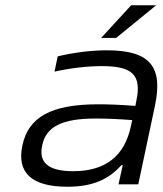

<svg xmlns="http://www.w3.org/2000/svg" viewBox="-20 -700 617 729"><path d="M386 -509C327 -509 262 -501 199 -486L187 -428C249 -442 314 -449 367 -449C481 -449 520 -417 497 -314L494 -298C428 -303 382 -304 353 -304C173 -304 88 -255 65 -148C43 -44 100 9 236 9C329 9 391 -17 441 -73H446L430 0H505L568 -297C600 -446 551 -509 386 -509ZM140 -147C154 -219 215 -250 344 -250C379 -250 433 -248 482 -244L477 -221C453 -107 380 -50 258 -50C160 -50 127 -85 140 -147ZM364 -556H421L573 -680H478Z"/></svg>

Font: LT Wave Light
Style: Italic
Weight: 300
Designer: Daniel Lyons
Version: Version 2.5 (Glyphs App)